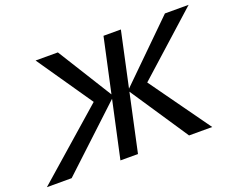

<svg xmlns="http://www.w3.org/2000/svg" viewBox="-140 -843 1260 1028"><g transform="rotate(-20 490.5 -329.0)"><path d="M-33 0 397 -377 381 -311 142 -658H269L469 -337L108 0ZM386 0 529 -658H628L486 0ZM777 0 552 -337 879 -658H1014L628 -311L640 -376L909 0Z"/></g></svg>

Font: Ysabeau SemiBold
Style: Italic
Weight: 600
Italic angle: -12°
Designer: Christian Thalmann (Catharsis Fonts)
Version: Version 2.002